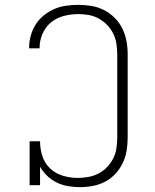

<svg xmlns="http://www.w3.org/2000/svg" viewBox="-20 -763 640 791"><path d="M309 8Q285 8 261 4Q237 0 215 -10.5Q193 -21 175 -38Q157 -55 145 -76V0H102V-181H145Q145 -150 154.5 -120Q164 -90 186.5 -69Q209 -48 239 -39Q269 -30 300 -30Q322 -30 344 -34Q366 -38 385.5 -48Q405 -58 420.5 -74Q436 -90 446 -109.5Q456 -129 459.5 -151Q463 -173 463 -195V-540Q463 -562 459.5 -583.5Q456 -605 446.5 -624.5Q437 -644 421.5 -660Q406 -676 387 -686.5Q368 -697 346.5 -701Q325 -705 303 -705Q273 -705 243.5 -697.5Q214 -690 191 -671.5Q168 -653 155.5 -624.5Q143 -596 143 -566Q143 -566 143 -565.5Q143 -565 143 -564H100Q100 -565 100 -565.5Q100 -566 100 -567Q100 -592 107 -617Q114 -642 127.5 -663Q141 -684 161 -700Q181 -716 204 -726Q227 -736 252.5 -739.5Q278 -743 303 -743Q330 -743 357 -738.5Q384 -734 408.5 -721.5Q433 -709 452.5 -689.5Q472 -670 484 -645.5Q496 -621 501 -594Q506 -567 506 -540V-195Q506 -168 501.5 -141.5Q497 -115 485.5 -91Q474 -67 455.5 -47Q437 -27 413 -14.5Q389 -2 362.5 3Q336 8 309 8Z"/></svg>

Font: Iosevka Curly Slab XLtEx
Style: Regular
Weight: 200
Width: 7
Monospace: yes
Designer: Belleve Invis
Foundry: Belleve Invis
Version: Version 11.1.0; ttfautohint (v1.8.3)